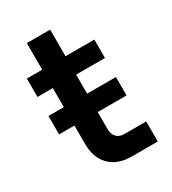

<svg xmlns="http://www.w3.org/2000/svg" viewBox="-159 -725 730 813"><g transform="rotate(-30 205.5 -319.0)"><path d="M25 -235V-325H100V-418H25V-508H100V-638H214V-508H355V-418H214V-325H355V-235H214V-150Q214 -127 227.5 -112.5Q241 -98 265 -98H372V0H245Q176 0 138 -39Q100 -78 100 -145V-235Z"/></g></svg>

Font: MuseoModerno Medium
Style: Regular
Weight: 500
Designer: Pablo Cosgaya, Héctor Gatti, Marcela Romero, and the Authors of The MuseoModerno Project.
Foundry: Omnibus-Type Team
Version: Version 1.001